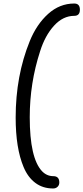

<svg xmlns="http://www.w3.org/2000/svg" viewBox="-20 -967 474 1091"><path d="M283 34Q317 34 317 70Q317 85 307 94.5Q297 104 282 104Q223 104 180.5 72Q138 40 114 -18Q69 -125 69 -299Q69 -536 149 -733Q188 -829 253.5 -888Q319 -947 402 -947Q434 -947 434 -912Q434 -877 402 -877Q338 -877 287 -821Q236 -765 208 -676Q149 -495 149 -301Q149 -68 219 6Q246 34 283 34Z"/></svg>

Font: Kite One
Style: Regular
Weight: 400
Designer: Eduardo Rodriguez Tunni
Foundry: Eduardo Rodriguez Tunni
Version: Version 1.001